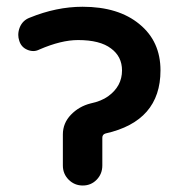

<svg xmlns="http://www.w3.org/2000/svg" viewBox="-20 -579 540 580"><path d="M169.9 -79.1V-172.9Q169.9 -207 194.3 -232.4Q218.8 -257.8 253.9 -266.6Q286.1 -273.4 306.6 -288.1Q348.6 -318.4 348.6 -366.2Q348.6 -408.2 315.4 -432.6Q282.2 -458 215.8 -458Q165 -458 99.6 -429.7Q89.8 -424.8 81.1 -424.8Q71.3 -424.8 62.5 -428.7Q43.9 -436.5 38.1 -456.1Q35.2 -464.8 35.2 -473.6Q35.2 -485.4 40 -497.1Q48.8 -517.6 69.3 -525.4Q150.4 -558.6 229.5 -558.6Q337.9 -558.6 401.4 -505.9Q464.8 -454.1 464.8 -366.2Q464.8 -212.9 298.8 -175.8Q289.1 -172.9 289.1 -163.1V-79.1Q289.1 -53.7 272 -36.1Q254.9 -18.6 230 -18.6Q205.1 -18.6 187.5 -36.1Q169.9 -53.7 169.9 -79.1Z"/></svg>

Font: Rounded-X Mgen+ 1mn medium
Style: Regular
Weight: 500
Designer: [Source Han Sans]
Ryoko NISHIZUKA  (kana & ideographs); Paul D. Hunt (Latin, Greek & Cyrillic); Wenlong ZHANG  (bopomofo
Version: Version 1.059.20150602